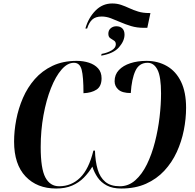

<svg xmlns="http://www.w3.org/2000/svg" viewBox="-20 -1074 1122 1104"><path d="M471 -910Q488 -971 528.5 -1012.5Q569 -1054 625 -1054Q653 -1054 676.5 -1046Q700 -1038 723.5 -1027Q747 -1016 774.5 -1007.5Q802 -999 838 -999H845L827 -914H808Q767 -914 734 -924Q701 -934 672.5 -946.5Q644 -959 617.5 -969Q591 -979 565 -979Q530 -979 511 -962Q492 -945 481 -910ZM564 -764Q598 -770 622 -784.5Q646 -799 646 -819Q646 -834 635.5 -840.5Q625 -847 614 -854.5Q603 -862 603 -880Q603 -900 616.5 -911.5Q630 -923 649 -923Q671 -923 683.5 -910.5Q696 -898 696 -875Q696 -839 664.5 -802.5Q633 -766 562 -754ZM303 10Q193 10 127 -59.5Q61 -129 61 -260Q61 -321 73.5 -386Q86 -451 112 -511Q138 -571 180 -619Q222 -667 282 -695.5Q342 -724 421 -724Q459 -724 491.5 -713.5Q524 -703 544 -681Q564 -659 564 -624Q564 -578 535.5 -559Q507 -540 460 -538Q460 -633 449.5 -673Q439 -713 405 -713Q368 -713 334 -674Q300 -635 273 -567Q246 -499 230 -411.5Q214 -324 214 -228Q214 -104 241 -53.5Q268 -3 320 -3Q390 -3 440.5 -52Q491 -101 517 -208H526Q528 -146 541.5 -100Q555 -54 585.5 -28.5Q616 -3 669 -3Q719 -3 758 -37.5Q797 -72 825 -129.5Q853 -187 871 -257.5Q889 -328 897.5 -400.5Q906 -473 906 -537Q906 -633 885.5 -673Q865 -713 829 -713Q780 -713 758.5 -666.5Q737 -620 732 -539Q683 -539 661 -558.5Q639 -578 639 -607Q639 -645 663.5 -671Q688 -697 729.5 -710.5Q771 -724 822 -724Q888 -724 940 -694Q992 -664 1021 -604Q1050 -544 1050 -454Q1050 -391 1037 -325.5Q1024 -260 996.5 -200Q969 -140 925 -92.5Q881 -45 819.5 -17.5Q758 10 677 10Q627 10 594 -7.5Q561 -25 541.5 -53.5Q522 -82 511 -116Q490 -81 462 -52.5Q434 -24 395 -7Q356 10 303 10Z"/></svg>

Font: Noto Serif Display SemiCondensed
Style: Bold Italic
Weight: 700
Width: 4
Italic angle: -12°
Designer: Monotype Design Team
Foundry: Monotype Imaging Inc.
Version: Version 2.009